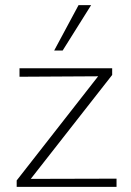

<svg xmlns="http://www.w3.org/2000/svg" viewBox="-20 -728 510 748"><path d="M45 -25 382 -456 398 -431 56 -429V-462H417V-436L81 -7L66 -31L434 -32V0H45ZM191 -531 286 -708H335L224 -531Z"/></svg>

Font: Ysabeau SC ExtraLight
Style: Regular
Weight: 250
Designer: Christian Thalmann (Catharsis Fonts)
Version: Version 2.001;gftools[0.9.30]; featfreeze: smcp